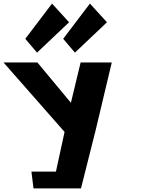

<svg xmlns="http://www.w3.org/2000/svg" viewBox="-45 -1050 790 1069"><path d="M95.8 -834 161.2 -757 339.5 -926 244.7 -1030ZM306.8 -834 372.2 -757 550.5 -926 455.7 -1030ZM-25.4 -702.1 314.5 -315.4 266.4 -94.4H130L141.5 -0.9H246H405.8L486.4 -320.5L577.3 -702.1H403.9L349.8 -477.7L163.3 -702.1Z"/></svg>

Font: Hussar
Style: BdOpOblOne
Weight: 700
Foundry: Cannot Into Space Fonts
Version: Version 2.00